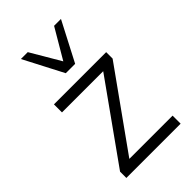

<svg xmlns="http://www.w3.org/2000/svg" viewBox="-231 -848 928 928"><g transform="rotate(-45 233.0 -383.5)"><path d="M57 0V-43L357 -464L360 -444H61V-499H418V-455L116 -32L113 -55H428V0ZM208 -565 103 -767H150L240 -614L330 -767H377L272 -565Z"/></g></svg>

Font: Nunitoga
Style: Light
Weight: 300
Designer: Vernon Adams
Foundry: Vernon Adams
Version: Version 1.0